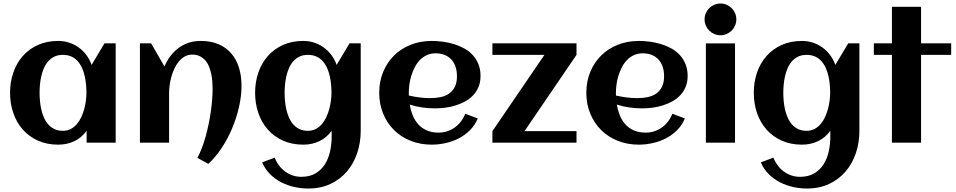

<svg xmlns="http://www.w3.org/2000/svg" viewBox="-20 -810 5428 1090"><path d="M636.7 0H471.7V-67.4Q442.4 -27.3 401.1 -8.1Q359.9 11.2 310.5 11.2Q246.1 11.2 195.3 -11.7Q144.5 -34.7 109.4 -74.5Q74.2 -114.3 55.7 -168Q37.1 -221.7 37.1 -283.2Q37.1 -344.7 55.7 -398.4Q74.2 -452.1 109.4 -491.9Q144.5 -531.7 195.3 -554.7Q246.1 -577.6 310.5 -577.6Q343.3 -577.6 372.8 -567.9Q402.3 -558.1 427 -540.3Q451.7 -522.5 470.5 -497.3Q489.3 -472.2 500 -441.4L573.2 -564H636.7ZM470.7 -283.2Q470.7 -305.2 468.5 -329.6Q466.3 -354 460.9 -377.9Q455.6 -401.9 446 -423.6Q436.5 -445.3 421.6 -462.2Q406.7 -479 385.7 -488.8Q364.7 -498.5 336.9 -498.5Q309.1 -498.5 288.6 -488.5Q268.1 -478.5 253.4 -461.7Q238.8 -444.8 229.2 -422.9Q219.7 -400.9 214.4 -377Q209 -353 206.8 -328.9Q204.6 -304.7 204.6 -283.2Q204.6 -261.7 206.8 -237.3Q209 -212.9 214.4 -189Q219.7 -165 229.2 -143.1Q238.8 -121.1 253.4 -104.2Q268.1 -87.4 288.6 -77.4Q309.1 -67.4 336.9 -67.4Q362.3 -67.4 382.1 -77.9Q401.9 -88.4 416.7 -106Q431.6 -123.5 441.9 -146Q452.1 -168.5 458.5 -192.4Q464.8 -216.3 467.8 -240Q470.7 -263.7 470.7 -283.2Z M1351.1 -323.2Q1351.1 -266.1 1337.2 -204.1Q1323.2 -142.1 1298.3 -82.5Q1273.4 -22.9 1238.8 29.5Q1204.1 82 1162.6 120.1L1100.6 86.4Q1113.8 62 1125.5 31.7Q1137.2 1.5 1146.7 -32.5Q1156.2 -66.4 1163.8 -102.5Q1171.4 -138.7 1176.5 -174.1Q1181.6 -209.5 1184.3 -242.9Q1187 -276.4 1187 -305.2Q1187 -324.2 1185.5 -345.9Q1184.1 -367.7 1179.4 -389.4Q1174.8 -411.1 1167 -431.2Q1159.2 -451.2 1146.2 -466.3Q1133.3 -481.4 1115 -490.7Q1096.7 -500 1071.8 -500Q1047.4 -500 1028.3 -489Q1009.3 -478 994.6 -460.2Q980 -442.4 969.5 -419.4Q959 -396.5 952.4 -372.3Q945.8 -348.1 942.9 -324.7Q939.9 -301.3 939.9 -282.7V0H774.4V-564H837.9L913.6 -432.6Q927.2 -465.3 947.8 -492.2Q968.3 -519 994.1 -538.1Q1020 -557.1 1051.5 -567.4Q1083 -577.6 1119.6 -577.6Q1178.2 -577.6 1221.7 -558.6Q1265.1 -539.6 1293.9 -505.6Q1322.8 -471.7 1336.9 -425Q1351.1 -378.4 1351.1 -323.2Z M2027.8 -67.9Q2027.8 -0.5 2007.8 59.1Q1987.8 118.7 1949.7 163.3Q1911.6 208 1856.2 234.1Q1800.8 260.3 1730 260.3Q1690.9 260.3 1651.1 251.5Q1611.3 242.7 1575.9 224.4Q1540.5 206.1 1512.5 178Q1484.4 149.9 1468.3 111.8L1539.6 85Q1548.8 108.9 1563.7 128.9Q1578.6 148.9 1598.1 163.3Q1617.7 177.7 1641.1 185.8Q1664.6 193.8 1690.4 193.8Q1739.3 193.8 1772.2 173.8Q1805.2 153.8 1825.2 121.6Q1845.2 89.4 1854 48.6Q1862.8 7.8 1862.8 -34.2V-67.4Q1833.5 -27.3 1792.2 -8.1Q1751 11.2 1701.7 11.2Q1637.2 11.2 1586.4 -11.7Q1535.6 -34.7 1500.5 -74.5Q1465.3 -114.3 1446.8 -168Q1428.2 -221.7 1428.2 -283.2Q1428.2 -344.7 1446.8 -398.4Q1465.3 -452.1 1500.5 -491.9Q1535.6 -531.7 1586.4 -554.7Q1637.2 -577.6 1701.7 -577.6Q1734.4 -577.6 1763.9 -567.9Q1793.5 -558.1 1818.1 -540.3Q1842.8 -522.5 1861.6 -497.3Q1880.4 -472.2 1891.1 -441.4L1964.4 -564H2027.8ZM1861.8 -283.2Q1861.8 -305.2 1859.6 -329.6Q1857.4 -354 1852.1 -377.9Q1846.7 -401.9 1837.2 -423.6Q1827.6 -445.3 1812.7 -462.2Q1797.9 -479 1776.9 -488.8Q1755.9 -498.5 1728 -498.5Q1700.2 -498.5 1679.7 -488.5Q1659.2 -478.5 1644.5 -461.7Q1629.9 -444.8 1620.4 -422.9Q1610.8 -400.9 1605.5 -377Q1600.1 -353 1597.9 -328.9Q1595.7 -304.7 1595.7 -283.2Q1595.7 -261.7 1597.9 -237.3Q1600.1 -212.9 1605.5 -189Q1610.8 -165 1620.4 -143.1Q1629.9 -121.1 1644.5 -104.2Q1659.2 -87.4 1679.7 -77.4Q1700.2 -67.4 1728 -67.4Q1753.4 -67.4 1773.2 -77.9Q1793 -88.4 1807.9 -106Q1822.8 -123.5 1833 -146Q1843.3 -168.5 1849.6 -192.4Q1856 -216.3 1858.9 -240Q1861.8 -263.7 1861.8 -283.2Z M2301.3 -267.6Q2331.5 -260.7 2361.8 -256.8Q2392.1 -252.9 2422.9 -252.9Q2455.1 -252.9 2482.7 -259Q2510.3 -265.1 2530.5 -279.5Q2550.8 -293.9 2562.5 -317.9Q2574.2 -341.8 2574.2 -377.4Q2574.2 -406.2 2566.4 -430.2Q2558.6 -454.1 2543.2 -471.2Q2527.8 -488.3 2505.4 -497.8Q2482.9 -507.3 2453.1 -507.3Q2425.3 -507.3 2403.1 -497.1Q2380.9 -486.8 2364 -469.5Q2347.2 -452.1 2335.2 -429.2Q2323.2 -406.2 2315.4 -381.3Q2307.6 -356.4 2304.2 -331.1Q2300.8 -305.7 2300.8 -283.2Q2300.8 -279.3 2300.8 -275.4Q2300.8 -271.5 2301.3 -267.6ZM2708 -378.9Q2708 -344.2 2696.8 -317.1Q2685.5 -290 2666.3 -269.5Q2647 -249 2621.6 -234.9Q2596.2 -220.7 2567.4 -211.7Q2538.6 -202.6 2508.1 -198.7Q2477.5 -194.8 2448.7 -194.8Q2412.1 -194.8 2376.5 -200Q2340.8 -205.1 2306.2 -216.3Q2311.5 -184.1 2323.2 -155Q2335 -126 2354.5 -104.2Q2374 -82.5 2402.6 -69.8Q2431.2 -57.1 2470.2 -57.1Q2496.1 -57.1 2519.5 -64.9Q2543 -72.8 2562.5 -86.9Q2582 -101.1 2596.9 -120.6Q2611.8 -140.1 2621.1 -164.1L2692.4 -137.7Q2676.3 -99.1 2648.2 -71Q2620.1 -43 2584.7 -24.7Q2549.3 -6.3 2509.5 2.4Q2469.7 11.2 2430.7 11.2Q2366.2 11.2 2311.5 -10.5Q2256.8 -32.2 2217.3 -71.3Q2177.7 -110.4 2155.3 -164.6Q2132.8 -218.8 2132.8 -283.2Q2132.8 -347.7 2155.3 -401.9Q2177.7 -456.1 2217.3 -495.1Q2256.8 -534.2 2311.5 -555.9Q2366.2 -577.6 2430.7 -577.6Q2461.9 -577.6 2494.6 -573.2Q2527.3 -568.8 2558.1 -559.3Q2588.9 -549.8 2616.2 -534.7Q2643.6 -519.5 2663.8 -497.3Q2684.1 -475.1 2696 -445.8Q2708 -416.5 2708 -378.9Z M3252.9 0H2775.4V-65.4L3070.8 -498.5H2775.4V-564H3252.9V-498.5L2957.5 -65.4H3252.9Z M3477.1 -267.6Q3507.3 -260.7 3537.6 -256.8Q3567.9 -252.9 3598.6 -252.9Q3630.9 -252.9 3658.4 -259Q3686 -265.1 3706.3 -279.5Q3726.6 -293.9 3738.3 -317.9Q3750 -341.8 3750 -377.4Q3750 -406.2 3742.2 -430.2Q3734.4 -454.1 3719 -471.2Q3703.6 -488.3 3681.2 -497.8Q3658.7 -507.3 3628.9 -507.3Q3601.1 -507.3 3578.9 -497.1Q3556.6 -486.8 3539.8 -469.5Q3522.9 -452.1 3511 -429.2Q3499 -406.2 3491.2 -381.3Q3483.4 -356.4 3480 -331.1Q3476.6 -305.7 3476.6 -283.2Q3476.6 -279.3 3476.6 -275.4Q3476.6 -271.5 3477.1 -267.6ZM3883.8 -378.9Q3883.8 -344.2 3872.6 -317.1Q3861.3 -290 3842 -269.5Q3822.8 -249 3797.4 -234.9Q3772 -220.7 3743.2 -211.7Q3714.4 -202.6 3683.8 -198.7Q3653.3 -194.8 3624.5 -194.8Q3587.9 -194.8 3552.2 -200Q3516.6 -205.1 3481.9 -216.3Q3487.3 -184.1 3499 -155Q3510.7 -126 3530.3 -104.2Q3549.8 -82.5 3578.4 -69.8Q3606.9 -57.1 3646 -57.1Q3671.9 -57.1 3695.3 -64.9Q3718.8 -72.8 3738.3 -86.9Q3757.8 -101.1 3772.7 -120.6Q3787.6 -140.1 3796.9 -164.1L3868.2 -137.7Q3852.1 -99.1 3824 -71Q3795.9 -43 3760.5 -24.7Q3725.1 -6.3 3685.3 2.4Q3645.5 11.2 3606.4 11.2Q3542 11.2 3487.3 -10.5Q3432.6 -32.2 3393.1 -71.3Q3353.5 -110.4 3331.1 -164.6Q3308.6 -218.8 3308.6 -283.2Q3308.6 -347.7 3331.1 -401.9Q3353.5 -456.1 3393.1 -495.1Q3432.6 -534.2 3487.3 -555.9Q3542 -577.6 3606.4 -577.6Q3637.7 -577.6 3670.4 -573.2Q3703.1 -568.8 3733.9 -559.3Q3764.6 -549.8 3792 -534.7Q3819.3 -519.5 3839.6 -497.3Q3859.9 -475.1 3871.8 -445.8Q3883.8 -416.5 3883.8 -378.9Z M4160.2 -700.2Q4160.2 -681.6 4153.1 -665Q4146 -648.4 4133.8 -636.2Q4121.6 -624 4105 -616.9Q4088.4 -609.9 4069.8 -609.9Q4051.3 -609.9 4034.9 -616.9Q4018.6 -624 4006.3 -636.2Q3994.1 -648.4 3987.1 -665Q3980 -681.6 3980 -700.2Q3980 -718.8 3987.1 -735.1Q3994.1 -751.5 4006.3 -763.7Q4018.6 -775.9 4034.9 -783Q4051.3 -790 4069.8 -790Q4088.4 -790 4105 -783Q4121.6 -775.9 4133.8 -763.7Q4146 -751.5 4153.1 -735.1Q4160.2 -718.8 4160.2 -700.2ZM4152.8 0H3987.3V-563.5H4152.8Z M4858.9 -67.9Q4858.9 -0.5 4838.9 59.1Q4818.8 118.7 4780.8 163.3Q4742.7 208 4687.3 234.1Q4631.8 260.3 4561 260.3Q4522 260.3 4482.2 251.5Q4442.4 242.7 4407 224.4Q4371.6 206.1 4343.5 178Q4315.4 149.9 4299.3 111.8L4370.6 85Q4379.9 108.9 4394.8 128.9Q4409.7 148.9 4429.2 163.3Q4448.7 177.7 4472.2 185.8Q4495.6 193.8 4521.5 193.8Q4570.3 193.8 4603.3 173.8Q4636.2 153.8 4656.2 121.6Q4676.3 89.4 4685.1 48.6Q4693.8 7.8 4693.8 -34.2V-67.4Q4664.6 -27.3 4623.3 -8.1Q4582 11.2 4532.7 11.2Q4468.3 11.2 4417.5 -11.7Q4366.7 -34.7 4331.5 -74.5Q4296.4 -114.3 4277.8 -168Q4259.3 -221.7 4259.3 -283.2Q4259.3 -344.7 4277.8 -398.4Q4296.4 -452.1 4331.5 -491.9Q4366.7 -531.7 4417.5 -554.7Q4468.3 -577.6 4532.7 -577.6Q4565.4 -577.6 4595 -567.9Q4624.5 -558.1 4649.2 -540.3Q4673.8 -522.5 4692.6 -497.3Q4711.4 -472.2 4722.2 -441.4L4795.4 -564H4858.9ZM4692.9 -283.2Q4692.9 -305.2 4690.7 -329.6Q4688.5 -354 4683.1 -377.9Q4677.7 -401.9 4668.2 -423.6Q4658.7 -445.3 4643.8 -462.2Q4628.9 -479 4607.9 -488.8Q4586.9 -498.5 4559.1 -498.5Q4531.2 -498.5 4510.7 -488.5Q4490.2 -478.5 4475.6 -461.7Q4460.9 -444.8 4451.4 -422.9Q4441.9 -400.9 4436.5 -377Q4431.2 -353 4429 -328.9Q4426.8 -304.7 4426.8 -283.2Q4426.8 -261.7 4429 -237.3Q4431.2 -212.9 4436.5 -189Q4441.9 -165 4451.4 -143.1Q4460.9 -121.1 4475.6 -104.2Q4490.2 -87.4 4510.7 -77.4Q4531.2 -67.4 4559.1 -67.4Q4584.5 -67.4 4604.2 -77.9Q4624 -88.4 4638.9 -106Q4653.8 -123.5 4664.1 -146Q4674.3 -168.5 4680.7 -192.4Q4687 -216.3 4689.9 -240Q4692.9 -263.7 4692.9 -283.2Z M5209 0H5043.5V-498.5H4940.9V-564H5043.5V-771.5H5209V-564H5379.9V-498.5H5209Z"/></svg>

Font: Aclonica
Style: Regular
Weight: 400
Designer: Astigmatic (AOETI)
Foundry: Astigmatic (AOETI)
Version: Version 1.000